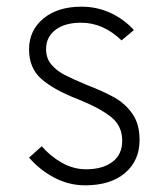

<svg xmlns="http://www.w3.org/2000/svg" viewBox="-20 -543 500 575"><path d="M67 -71 105 -105Q131 -75 165.5 -55.5Q200 -36 238 -36Q287 -36 316.5 -58Q346 -80 346 -122Q346 -167 311 -194Q276 -221 213 -246Q141 -274 104 -306.5Q67 -339 67 -395Q67 -452 110 -487.5Q153 -523 224 -523Q270 -523 310.5 -504.5Q351 -486 381 -453L344 -422Q289 -475 223 -475Q174 -475 146 -453.5Q118 -432 118 -396Q118 -368 134 -349.5Q150 -331 173 -319Q196 -307 239 -289Q291 -269 323.5 -250.5Q356 -232 377 -201.5Q398 -171 398 -124Q398 -62 354.5 -25Q311 12 235 12Q186 12 142.5 -11Q99 -34 67 -71Z"/></svg>

Font: Overpass ExtraLight
Style: Regular
Weight: 200
Designer: Delve Withrington, Thomas Jockin
Foundry: Delve Fonts
Version: Version 3.000;DELV;Overpass